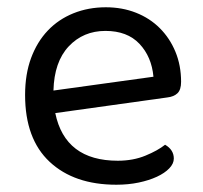

<svg xmlns="http://www.w3.org/2000/svg" viewBox="-20 -495 559 528"><path d="M132 -184Q159 -53 304 -53Q346 -53 380 -67Q414 -81 434 -97Q458 -83 458 -59Q458 -45 445.5 -32Q433 -19 411.5 -9Q390 1 361.5 7Q333 13 300 13Q184 13 116.5 -50Q49 -113 49 -234Q49 -291 65.5 -335.5Q82 -380 111.5 -411Q141 -442 182 -458.5Q223 -475 271 -475Q316 -475 354 -460Q392 -445 419.5 -417.5Q447 -390 462.5 -352.5Q478 -315 478 -270Q478 -248 468 -238.5Q458 -229 440 -227ZM270 -410Q209 -410 169 -367.5Q129 -325 127 -246L402 -284Q397 -339 363.5 -374.5Q330 -410 270 -410Z"/></svg>

Font: Baloo Bhai 2
Style: Regular
Weight: 400
Designer: Supriya Tembe, Noopur Datye and Ek Type
Foundry: Ek Type
Version: Version 1.640;PS 1.000;hotconv 16.6.51;makeotf.lib2.5.65220;